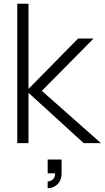

<svg xmlns="http://www.w3.org/2000/svg" viewBox="-20 -770 563 1033"><path d="M72.9 0H133.3V-270.8L430.2 0H522.9L205.2 -281.2L483.3 -562.5H400L133.3 -291.7V-750H72.9ZM311.5 162.5V88.5H236.5V162.5H276C279.2 196.9 247.9 206.3 236.5 206.3V242.7C270.8 242.7 311.5 218.8 311.5 162.5Z"/></svg>

Font: Manrope3 Light
Style: Regular
Weight: 300
Designer: Mikhail Sharanda
Foundry: Mikhail Sharanda
Version: Version 3.000;PS 003.000;hotconv 1.0.88;makeotf.lib2.5.64775